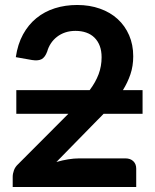

<svg xmlns="http://www.w3.org/2000/svg" viewBox="-20 -751 624 771"><path d="M396 -294Q389.5 -287 383 -280.5Q376.5 -274 369.5 -267L206.5 -100.5Q230.5 -107.5 253.8 -111.2Q277 -115 298 -115H483.5Q503.5 -115 515.2 -103.8Q527 -92.5 527 -74V0H31V-41Q31 -53.5 36 -67.2Q41 -81 53 -92L254.5 -294H45.5V-389H340Q364 -421 376 -453Q388 -485 388 -521Q388 -547 380.5 -566.8Q373 -586.5 359.2 -600Q345.5 -613.5 326.2 -620.2Q307 -627 283 -627Q261 -627 242.2 -620.8Q223.5 -614.5 209 -603.2Q194.5 -592 184.5 -577Q174.5 -562 169.5 -544Q161 -521 147.2 -513.5Q133.5 -506 108.5 -510L43.5 -521.5Q51 -573.5 72.5 -612.8Q94 -652 126.2 -678.2Q158.5 -704.5 200.2 -717.8Q242 -731 290 -731Q340 -731 381.5 -716.2Q423 -701.5 452.5 -674.5Q482 -647.5 498.5 -609.5Q515 -571.5 515 -525Q515 -486 503.8 -452.8Q492.5 -419.5 473.5 -389H552.5V-294Z"/></svg>

Font: Lato 2
Style: Bold
Weight: 700
Designer: Lukasz Dziedzic with Adam Twardoch and Botio Nikoltchev
Foundry: tyPoland Lukasz Dziedzic
Version: Version 2.015; 2015-08-06; http://www.latofonts.com/